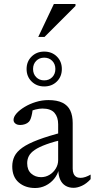

<svg xmlns="http://www.w3.org/2000/svg" viewBox="-20 -934 475 964"><path d="M301 -271.5 309 -236.5Q250 -223 212.5 -209.2Q175 -195.5 154 -181Q133 -166.5 124.8 -150.2Q116.5 -134 116.5 -114.5Q116.5 -80.5 136.8 -62.5Q157 -44.5 186 -44.5Q209.5 -44.5 229 -56.5Q248.5 -68.5 260.2 -88Q272 -107.5 272 -130V-310Q272 -346 253.5 -367.5Q235 -389 192.5 -389Q177.5 -389 158 -384.2Q138.5 -379.5 120 -370L145.5 -393Q144 -379 141.2 -365Q138.5 -351 134.8 -340Q131 -329 125.5 -323Q117.5 -314.5 105.5 -310.5Q93.5 -306.5 81.5 -306.5Q66 -306.5 57 -313.8Q48 -321 48 -332Q48 -347.5 63.2 -364.8Q78.5 -382 103.8 -397.2Q129 -412.5 160 -422Q191 -431.5 223 -431.5Q266.5 -431.5 293.5 -418.2Q320.5 -405 332.8 -379.2Q345 -353.5 345 -316V-87.5Q345 -72 349.5 -61.8Q354 -51.5 362.8 -46.2Q371.5 -41 384.5 -41Q396 -41 409.2 -45.5Q422.5 -50 435 -57.5V-34.5Q414.5 -12 391.8 -1.5Q369 9 349.5 9Q325.5 9 308.2 -1.8Q291 -12.5 282 -32.8Q273 -53 273 -80.5L276 -85.5Q269.5 -57.5 251.8 -36Q234 -14.5 209.2 -2.2Q184.5 10 156.5 10Q106.5 10 74 -18Q41.5 -46 41.5 -98.5Q41.5 -126.5 52.8 -149.5Q64 -172.5 92.5 -192.8Q121 -213 171.8 -232.2Q222.5 -251.5 301 -271.5ZM202 -675Q240.5 -675 265.5 -650.2Q290.5 -625.5 290.5 -587.5Q290.5 -549.5 265.5 -524.8Q240.5 -500 202 -500Q164 -500 138.8 -524.8Q113.5 -549.5 113.5 -587.5Q113.5 -625.5 138.8 -650.2Q164 -675 202 -675ZM202 -530.5Q226.5 -530.5 242.2 -546.5Q258 -562.5 258 -587.5Q258 -612.5 242.2 -628.5Q226.5 -644.5 202 -644.5Q177.5 -644.5 161.8 -628.5Q146 -612.5 146 -587.5Q146 -562.5 161.8 -546.5Q177.5 -530.5 202 -530.5ZM172 -748.5 250.5 -914H359V-904L203.5 -748.5Z"/></svg>

Font: Newsreader 16pt
Style: Regular
Weight: 400
Designer: Hugues Gentile
Foundry: Production Type
Version: Version 1.003